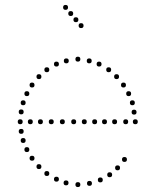

<svg xmlns="http://www.w3.org/2000/svg" viewBox="-20 -754 621 779"><path d="M296 -504Q286 -504 286 -514Q286 -524 296 -524Q306 -524 306 -514Q306 -504 296 -504ZM342 -497Q332 -497 332 -507Q332 -517 342 -517Q352 -517 352 -507Q352 -497 342 -497ZM382 -484Q372 -484 372 -494Q372 -504 382 -504Q392 -504 392 -494Q392 -484 382 -484ZM421 -461Q411 -461 411 -471Q411 -481 421 -481Q431 -481 431 -471Q431 -461 421 -461ZM453 -433Q443 -433 443 -443Q443 -453 453 -453Q463 -453 463 -443Q463 -433 453 -433ZM502 -364Q492 -364 492 -374Q492 -384 502 -384Q512 -384 512 -374Q512 -364 502 -364ZM517 -327Q507 -327 507 -337Q507 -347 517 -347Q527 -347 527 -337Q527 -327 517 -327ZM529 -250Q519 -250 519 -260Q519 -270 529 -270Q539 -270 539 -260Q539 -250 529 -250ZM481 -399Q471 -399 471 -409Q471 -419 481 -419Q491 -419 491 -409Q491 -399 481 -399ZM524 -289Q514 -289 514 -299Q514 -309 524 -309Q534 -309 534 -299Q534 -289 524 -289ZM249 -497Q239 -497 239 -507Q239 -517 249 -517Q259 -517 259 -507Q259 -497 249 -497ZM209 -484Q199 -484 199 -494Q199 -504 209 -504Q219 -504 219 -494Q219 -484 209 -484ZM170 -461Q160 -461 160 -471Q160 -481 170 -481Q180 -481 180 -471Q180 -461 170 -461ZM138 -433Q128 -433 128 -443Q128 -453 138 -453Q148 -453 148 -443Q148 -433 138 -433ZM89 -364Q79 -364 79 -374Q79 -384 89 -384Q99 -384 99 -374Q99 -364 89 -364ZM74 -327Q64 -327 64 -337Q64 -347 74 -347Q84 -347 84 -337Q84 -327 74 -327ZM62 -250Q52 -250 52 -260Q52 -270 62 -270Q72 -270 72 -260Q72 -250 62 -250ZM110 -399Q100 -399 100 -409Q100 -419 110 -419Q120 -419 120 -409Q120 -399 110 -399ZM66 -290Q56 -290 56 -300Q56 -310 66 -310Q76 -310 76 -300Q76 -290 66 -290ZM296 -15Q306 -15 306 -5Q306 5 296 5Q286 5 286 -5Q286 -15 296 -15ZM343 -20Q353 -20 353 -10Q353 0 343 0Q333 0 333 -10Q333 -20 343 -20ZM387 -34Q397 -34 397 -24Q397 -14 387 -14Q377 -14 377 -24Q377 -34 387 -34ZM425 -55Q435 -55 435 -45Q435 -35 425 -35Q415 -35 415 -45Q415 -55 425 -55ZM457 -83Q467 -83 467 -73Q467 -63 457 -63Q447 -63 447 -73Q447 -83 457 -83ZM485 -117Q495 -117 495 -107Q495 -97 485 -97Q475 -97 475 -107Q475 -117 485 -117ZM248 -22Q258 -22 258 -12Q258 -2 248 -2Q238 -2 238 -12Q238 -22 248 -22ZM209 -37Q219 -37 219 -27Q219 -17 209 -17Q199 -17 199 -27Q199 -37 209 -37ZM170 -60Q180 -60 180 -50Q180 -40 170 -40Q160 -40 160 -50Q160 -60 170 -60ZM138 -88Q148 -88 148 -78Q148 -68 138 -68Q128 -68 128 -78Q128 -88 138 -88ZM89 -157Q99 -157 99 -147Q99 -137 89 -137Q79 -137 79 -147Q79 -157 89 -157ZM74 -194Q84 -194 84 -184Q84 -174 74 -174Q64 -174 64 -184Q64 -194 74 -194ZM110 -122Q120 -122 120 -112Q120 -102 110 -102Q100 -102 100 -112Q100 -122 110 -122ZM66 -231Q76 -231 76 -221Q76 -211 66 -211Q56 -211 56 -221Q56 -231 66 -231ZM490 -250Q480 -250 480 -260Q480 -270 490 -270Q500 -270 500 -260Q500 -250 490 -250ZM445 -250Q435 -250 435 -260Q435 -270 445 -270Q455 -270 455 -260Q455 -250 445 -250ZM404 -250Q394 -250 394 -260Q394 -270 404 -270Q414 -270 414 -260Q414 -250 404 -250ZM364 -250Q354 -250 354 -260Q354 -270 364 -270Q374 -270 374 -260Q374 -250 364 -250ZM322 -250Q312 -250 312 -260Q312 -270 322 -270Q332 -270 332 -260Q332 -250 322 -250ZM279 -250Q269 -250 269 -260Q269 -270 279 -270Q289 -270 289 -260Q289 -250 279 -250ZM233 -250Q223 -250 223 -260Q223 -270 233 -270Q243 -270 243 -260Q243 -250 233 -250ZM188 -250Q178 -250 178 -260Q178 -270 188 -270Q198 -270 198 -260Q198 -250 188 -250ZM144 -250Q134 -250 134 -260Q134 -270 144 -270Q154 -270 154 -260Q154 -250 144 -250ZM103 -250Q93 -250 93 -260Q93 -270 103 -270Q113 -270 113 -260Q113 -250 103 -250ZM309 -640Q299 -640 299 -650Q299 -660 309 -660Q319 -660 319 -650Q319 -640 309 -640ZM288 -664Q278 -664 278 -674Q278 -684 288 -684Q298 -684 298 -674Q298 -664 288 -664ZM267 -689Q257 -689 257 -699Q257 -709 267 -709Q277 -709 277 -699Q277 -689 267 -689ZM246 -714Q236 -714 236 -724Q236 -734 246 -734Q256 -734 256 -724Q256 -714 246 -714Z"/></svg>

Font: Raleway Dots
Style: Regular
Weight: 400
Designer: Matt McInerney, Pablo Impallari, Rodrigo Fuenzalida, Brenda Gallo
Foundry: Matt McInerney, Pablo Impallari, Rodrigo Fuenzalida, Brenda Gallo
Version: Version 1.000